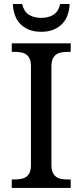

<svg xmlns="http://www.w3.org/2000/svg" viewBox="-20 -928 407 948"><path d="M38.1 0V-42H50.8Q67.9 -42 82.8 -44.4Q97.7 -46.9 108.9 -54.4Q120.1 -62 126.5 -76.2Q132.8 -90.3 132.8 -113.8V-600.1Q132.8 -623.5 126.5 -637.7Q120.1 -651.9 108.9 -659.4Q97.7 -667 82.8 -669.4Q67.9 -671.9 50.8 -671.9H38.1V-713.9H329.1V-671.9H315.9Q299.3 -671.9 284.2 -669.4Q269 -667 258.1 -659.4Q247.1 -651.9 240.5 -637.7Q233.9 -623.5 233.9 -600.1V-113.8Q233.9 -90.3 240.5 -76.2Q247.1 -62 258.1 -54.4Q269 -46.9 284.2 -44.4Q299.3 -42 315.9 -42H329.1V0ZM183.6 -771Q147.9 -771 121.8 -782Q95.7 -793 78.6 -811.5Q61.5 -830.1 53 -855Q44.4 -879.9 43.5 -908.2H89.4Q97.7 -871.6 122.1 -855.7Q146.5 -839.8 183.6 -839.8Q220.2 -839.8 244.6 -855.7Q269 -871.6 277.3 -908.2H323.7Q322.8 -879.9 314.2 -855Q305.7 -830.1 288.3 -811.5Q271 -793 245.1 -782Q219.2 -771 183.6 -771Z"/></svg>

Font: Droid-TTFautohint Serif
Style: Regular
Weight: 400
Foundry: Ascender Corporation
Version: Version 1.00; ttfautohint (v1.00rc1.4-1a1c-dirty) -l 8 -r 50